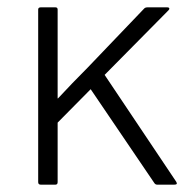

<svg xmlns="http://www.w3.org/2000/svg" viewBox="-20 -503 522 523"><path d="M91 0Q84 0 84 -7V-477Q84 -483 91 -483H131Q137 -483 137 -477V-377Q137 -341 137 -306Q137 -271 137 -235H138Q177 -277 218 -318L373 -480Q376 -483 382 -483H436Q440 -483 441 -480.5Q442 -478 439 -475L265 -299L460 -8Q465 0 455 0H408Q403 0 400 -5L227 -260L137 -169V-7Q137 0 131 0Z"/></svg>

Font: Sofia Sans Light
Style: Regular
Weight: 300
Designer: Botio Nikoltchev, Ani Petrova
Foundry: lettersoup
Version: Version 4.100; ttfautohint (v1.8.3)